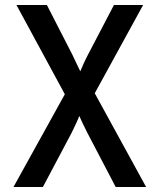

<svg xmlns="http://www.w3.org/2000/svg" viewBox="-20 -750 640 770"><path d="M34 0 240 -372 46 -730H168L270 -531Q279 -512 288 -493Q297 -474 302 -464Q306 -474 314.5 -493Q323 -512 333 -531L437 -730H554L360 -376L566 0H444L331 -216Q321 -235 312 -254.5Q303 -274 298 -285Q294 -274 285 -254.5Q276 -235 267 -217L152 0Z"/></svg>

Font: Pitagon Sans Mono SemiBold
Style: Regular
Weight: 600
Monospace: yes
Designer: Travis Tran
Foundry: Pitagon
Version: Version 1.001; ttfautohint (v1.8.4.7-5d5b);gftools[0.9.26]